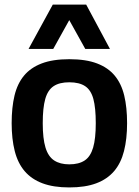

<svg xmlns="http://www.w3.org/2000/svg" viewBox="-20 -810 607 840"><path d="M31 -271Q31 -340 43.5 -392Q56 -444 85 -479Q114 -514 162.5 -532.5Q211 -551 283 -551Q356 -551 404.5 -532.5Q453 -514 482 -479Q511 -444 523.5 -392Q536 -340 536 -271Q536 -202 522.5 -149Q509 -96 479 -61Q449 -26 401 -8Q353 10 283 10Q214 10 166 -8Q118 -26 88 -61Q58 -96 44.5 -149Q31 -202 31 -271ZM167 -271Q167 -204 179 -164.5Q191 -125 217 -108Q243 -91 283 -91Q325 -91 350.5 -108Q376 -125 387.5 -164.5Q399 -204 399 -271Q399 -338 388.5 -377Q378 -416 352.5 -433Q327 -450 283 -450Q240 -450 214.5 -433Q189 -416 178 -377Q167 -338 167 -271ZM105 -596 211 -790H357L461 -596H353L283 -722L213 -596Z"/></svg>

Font: Georama ExtraCondensed Thin SemiBold
Style: Regular
Weight: 600
Version: Version 1.001